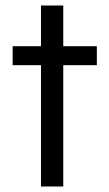

<svg xmlns="http://www.w3.org/2000/svg" viewBox="-20 -678 398 698"><path d="M129 0V-441H26V-510H129V-658H210V-510H332V-441H210V0Z"/></svg>

Font: Saira Thin
Style: Regular
Weight: 400
Version: Version 1.101